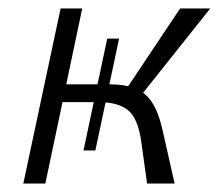

<svg xmlns="http://www.w3.org/2000/svg" viewBox="-20 -433 516 453"><path d="M327 0 313 -101Q305 -155 281.5 -173.5Q258 -192 213 -192H110L119 -234H239Q274 -234 298 -225Q322 -216 338 -192.5Q354 -169 364 -124L392 0ZM35 0 123 -413H174L87 0ZM177 -78 233 -342H261L205 -78ZM264 -202 405 -413H476L308 -202Z"/></svg>

Font: Ysabeau Office Light
Style: Italic
Weight: 300
Italic angle: -12°
Designer: Christian Thalmann (Catharsis Fonts)
Version: Version 2.001;gftools[0.9.30]; featfreeze: tnum,lnum,ss02